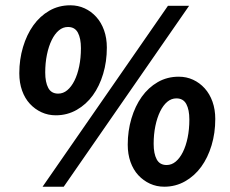

<svg xmlns="http://www.w3.org/2000/svg" viewBox="-20 -694 869 726"><path d="M601 12Q572 12 547 0.5Q522 -11 503 -31.5Q484 -52 473.5 -81.5Q463 -111 463 -147Q463 -199 477 -246Q491 -293 516 -328Q541 -363 576.5 -383.5Q612 -404 656 -404Q685 -404 710 -392.5Q735 -381 754 -360Q773 -339 783.5 -309.5Q794 -280 794 -244Q794 -191 780 -144.5Q766 -98 741 -63.5Q716 -29 680 -8.5Q644 12 601 12ZM610 -70Q629 -70 644.5 -83Q660 -96 671.5 -119Q683 -142 689.5 -173.5Q696 -205 696 -242Q696 -279 684.5 -300.5Q673 -322 647 -322Q628 -322 612.5 -309Q597 -296 585.5 -272.5Q574 -249 567.5 -217.5Q561 -186 561 -150Q561 -113 572.5 -91.5Q584 -70 610 -70ZM191 -258Q162 -258 137 -269.5Q112 -281 93 -301.5Q74 -322 63.5 -351.5Q53 -381 53 -417Q53 -469 67 -516Q81 -563 106 -598Q131 -633 166.5 -653.5Q202 -674 246 -674Q275 -674 300 -662.5Q325 -651 344 -630Q363 -609 373.5 -579.5Q384 -550 384 -514Q384 -461 370 -414.5Q356 -368 331 -333.5Q306 -299 270 -278.5Q234 -258 191 -258ZM200 -340Q219 -340 234.5 -353Q250 -366 261.5 -389Q273 -412 279.5 -443.5Q286 -475 286 -512Q286 -549 274.5 -570.5Q263 -592 237 -592Q218 -592 202.5 -579Q187 -566 175.5 -542.5Q164 -519 157.5 -487.5Q151 -456 151 -420Q151 -383 162.5 -361.5Q174 -340 200 -340ZM141 12 615 -672H695L221 12Z"/></svg>

Font: TypoPRO Source Sans Pro
Style: Bold Italic
Weight: 700
Italic angle: -11°
Designer: Paul D. Hunt
Foundry: Adobe Systems Incorporated
Version: Version 1.075;PS 2.000;hotconv 1.0.86;makeotf.lib2.5.63406